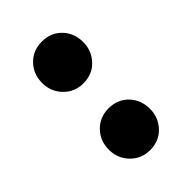

<svg xmlns="http://www.w3.org/2000/svg" viewBox="-156 -530 602 602"><g transform="rotate(-45 145.0 -229.5)"><path d="M145 11Q106 11 80 -16Q54 -43 54 -81Q54 -121 80 -147.5Q106 -174 145 -174Q185 -174 210.5 -147.5Q236 -121 236 -81Q236 -43 210.5 -16Q185 11 145 11ZM145 -285Q106 -285 80 -312Q54 -339 54 -377Q54 -417 80 -443.5Q106 -470 145 -470Q185 -470 210.5 -443.5Q236 -417 236 -377Q236 -339 210.5 -312Q185 -285 145 -285Z"/></g></svg>

Font: Outfit
Style: Bold
Weight: 700
Designer: Rodrigo Fuenzalida
Foundry: fragTYPE
Version: Version 1.100;gftools[0.9.27]